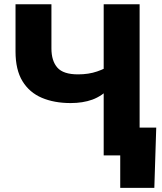

<svg xmlns="http://www.w3.org/2000/svg" viewBox="-20 -748 780 924"><path d="M319.8 -252Q241.2 -252 181.4 -277.3Q121.6 -302.7 88.1 -357.4Q54.7 -412.1 54.7 -500V-727.5H227.5V-515.1Q227.5 -455.1 256.1 -422.6Q284.7 -390.1 355.5 -390.1Q406.7 -390.1 447.3 -404.1Q487.8 -418 514.6 -436.5V-329.1Q470.2 -285.2 424.6 -268.6Q378.9 -252 319.8 -252ZM479 0V-727.5H651.9V0ZM558.6 156.2V0H514.2V-133.8H731.9L722.7 156.2Z"/></svg>

Font: Inter 17pt ExtraBold
Style: Regular
Weight: 800
Version: Version 4.001;git-66647c0bb